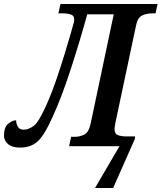

<svg xmlns="http://www.w3.org/2000/svg" viewBox="-57 -734 811 964"><path d="M420 210H511L620 -36L621 -49H578Q552 -49 535 -55.5Q518 -62 518 -87Q518 -93 523 -120L626 -606Q634 -646 657 -656.5Q680 -667 707 -667H724L734 -714H247L236 -667H257Q286 -667 302.5 -659.5Q319 -652 315 -626Q312 -614 298.5 -567Q285 -520 265.5 -456.5Q246 -393 224.5 -330.5Q203 -268 184 -225Q140 -123 113.5 -103Q87 -83 62 -83Q41 -83 32.5 -98Q24 -113 24 -130Q5 -130 -16 -112.5Q-37 -95 -37 -53Q-37 -28 -16.5 -10.5Q4 7 44 7Q101 7 135.5 -27.5Q170 -62 207 -147Q252 -244 299 -389Q346 -534 381 -662H514L398 -113Q389 -70 366.5 -58.5Q344 -47 318 -47H300L290 0H543Z"/></svg>

Font: Noto Serif SemiCondensed Semi
Style: Italic
Weight: 600
Width: 4
Italic angle: -12°
Designer: Monotype Design Team
Foundry: Monotype Imaging Inc.
Version: Version 1.901